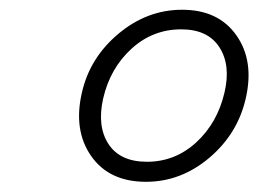

<svg xmlns="http://www.w3.org/2000/svg" viewBox="-20 -717 534 388"><path d="M274.9 -349.6Q200.7 -349.6 164.3 -401.6Q127.9 -453.6 145.5 -529.8Q161.6 -600.6 219.5 -648.9Q277.3 -697.3 348.1 -697.3Q421.4 -697.3 457.8 -645.5Q494.1 -593.8 476.6 -518.1Q460.4 -446.8 403.1 -398.2Q345.7 -349.6 274.9 -349.6ZM276.9 -390.1Q334 -390.1 376.7 -429.4Q419.4 -468.8 433.6 -529.8Q446.8 -585.4 423.3 -621.6Q399.9 -657.7 346.2 -657.7Q288.6 -657.7 245.6 -618.4Q202.6 -579.1 188.5 -518.1Q175.8 -461.9 199.2 -426Q222.7 -390.1 276.9 -390.1Z"/></svg>

Font: HK Grotesk Legacy
Style: Italic
Weight: 400
Italic angle: -13°
Designer: Alfredo Marco Pradil
Foundry: Hanken Design Co.
Version: Version 2.022;PS 002.022;hotconv 1.0.88;makeotf.lib2.5.64775